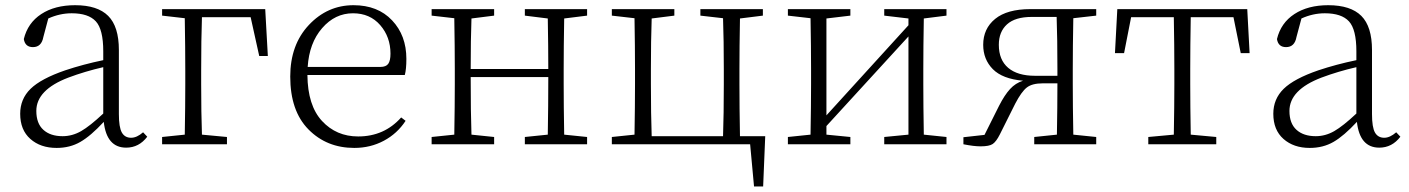

<svg xmlns="http://www.w3.org/2000/svg" viewBox="-20 -541 5285 720"><path d="M367.2 -115.2V-289.1Q298.8 -273.4 236.3 -250Q116.2 -204.1 116.2 -125Q116.2 -78.1 142.6 -54.2Q168.9 -30.3 214.8 -30.3Q251 -30.3 284.2 -49.3Q317.4 -68.4 367.2 -115.2ZM516.6 -44.9 532.2 -28.3Q501 12.7 453.1 12.7Q379.9 12.7 369.1 -84Q320.3 -31.2 281.2 -8.8Q242.2 13.7 192.4 13.7Q131.8 13.7 93.8 -20Q55.7 -53.7 55.7 -114.3Q55.7 -169.9 94.7 -208Q133.8 -246.1 224.6 -277.3Q292 -299.8 367.2 -315.4V-348.6Q367.2 -430.7 339.4 -460.9Q311.5 -491.2 249 -491.2Q204.1 -491.2 161.1 -471.7L142.6 -402.3Q135.7 -364.3 103.5 -364.3Q74.2 -364.3 69.3 -394.5Q84 -455.1 134.8 -488.3Q185.5 -521.5 261.7 -521.5Q345.7 -521.5 385.7 -481.4Q425.8 -441.4 425.8 -353.5V-113.3Q425.8 -63.5 437 -43.9Q448.2 -24.4 471.7 -24.4Q493.2 -24.4 516.6 -44.9Z M919.9 -476.6H737.3Q734.4 -394.5 734.4 -275.4V-225.6Q734.4 -118.2 737.3 -36.1L831.1 -27.3V0H587.9V-27.3L672.9 -36.1Q674.8 -145.5 674.8 -225.6V-275.4Q674.8 -361.3 672.9 -472.7L587.9 -482.4V-506.8H974.6L984.4 -331.1H952.1Z M1133.8 -290H1406.2Q1427.7 -290 1436 -301.8Q1444.3 -313.5 1444.3 -339.8Q1444.3 -402.3 1405.8 -446.8Q1367.2 -491.2 1303.7 -491.2Q1236.3 -491.2 1188 -435.5Q1139.6 -379.9 1133.8 -290ZM1498 -259.8H1132.8Q1133.8 -145.5 1187.5 -87.4Q1241.2 -29.3 1323.2 -29.3Q1420.9 -29.3 1484.4 -100.6L1501 -87.9Q1469.7 -40 1419.4 -13.2Q1369.1 13.7 1308.6 13.7Q1205.1 13.7 1136.7 -55.7Q1068.4 -125 1068.4 -253.9Q1068.4 -373 1138.2 -447.3Q1208 -521.5 1305.7 -521.5Q1396.5 -521.5 1450.2 -464.8Q1503.9 -408.2 1503.9 -320.3Q1503.9 -281.2 1498 -259.8Z M2181.6 -482.4 2095.7 -471.7Q2093.8 -362.3 2093.8 -282.2V-225.6Q2093.8 -145.5 2095.7 -36.1L2181.6 -27.3V0H1948.2V-27.3L2034.2 -36.1Q2036.1 -145.5 2036.1 -252H1745.1Q1745.1 -118.2 1748 -36.1L1833 -27.3V0H1598.6V-27.3L1683.6 -36.1Q1685.5 -145.5 1685.5 -225.6V-282.2Q1685.5 -363.3 1683.6 -472.7L1598.6 -482.4V-506.8H1833V-482.4L1748 -471.7Q1745.1 -392.6 1745.1 -282.2H2036.1Q2036.1 -366.2 2034.2 -471.7L1948.2 -482.4V-506.8H2181.6Z M2754.9 -30.3H2849.6L2841.8 158.2H2807.6L2793 0H2274.4V-27.3L2359.4 -36.1Q2361.3 -145.5 2361.3 -225.6V-282.2Q2361.3 -363.3 2359.4 -472.7L2274.4 -482.4V-506.8H2508.8V-482.4L2423.8 -471.7Q2420.9 -390.6 2420.9 -282.2V-225.6Q2420.9 -112.3 2423.8 -30.3H2691.4Q2694.3 -112.3 2694.3 -225.6V-282.2Q2694.3 -390.6 2691.4 -472.7L2606.4 -482.4V-506.8H2840.8V-482.4L2754.9 -471.7Q2752.9 -362.3 2752.9 -282.2V-225.6Q2752.9 -139.6 2754.9 -30.3Z M3529.3 -482.4 3444.3 -471.7Q3442.4 -364.3 3442.4 -282.2V-225.6Q3442.4 -145.5 3444.3 -36.1L3529.3 -27.3V0H3295.9V-27.3L3386.7 -36.1V-404.3L3079.1 -68.4V-36.1L3168.9 -27.3V0H2934.6V-27.3L3019.5 -36.1Q3021.5 -145.5 3021.5 -225.6V-282.2Q3021.5 -363.3 3019.5 -472.7L2934.6 -482.4V-506.8H3168.9V-482.4L3079.1 -471.7V-108.4L3386.7 -446.3V-471.7L3295.9 -482.4V-506.8H3529.3Z M3861.3 -256.8H3945.3V-282.2Q3945.3 -395.5 3942.4 -477.5H3848.6Q3787.1 -477.5 3756.3 -449.7Q3725.6 -421.9 3725.6 -373Q3725.6 -316.4 3760.7 -286.6Q3795.9 -256.8 3861.3 -256.8ZM4090.8 -482.4 4004.9 -472.7Q4002.9 -363.3 4002.9 -282.2V-225.6Q4002.9 -145.5 4004.9 -36.1L4090.8 -27.3V0H3858.4V-27.3L3943.4 -36.1Q3945.3 -141.6 3945.3 -228.5H3890.6Q3850.6 -228.5 3830.6 -212.9Q3810.5 -197.3 3787.1 -152.3L3729.5 -37.1Q3715.8 -9.8 3702.6 -1Q3689.5 7.8 3657.2 7.8Q3631.8 7.8 3592.8 0V-26.4L3671.9 -35.2L3726.6 -144.5Q3747.1 -184.6 3767.6 -207Q3788.1 -229.5 3816.4 -238.3Q3739.3 -245.1 3703.1 -281.7Q3667 -318.4 3667 -373Q3667 -433.6 3711.9 -470.2Q3756.8 -506.8 3843.8 -506.8H4090.8Z M4605.5 -476.6H4445.3Q4443.4 -367.2 4443.4 -282.2V-225.6Q4443.4 -145.5 4445.3 -36.1L4541 -27.3V0H4286.1V-27.3L4381.8 -36.1Q4383.8 -145.5 4383.8 -225.6V-282.2Q4383.8 -367.2 4381.8 -476.6H4221.7L4195.3 -341.8H4161.1L4169.9 -506.8H4657.2L4666 -341.8H4632.8Z M5066.4 -115.2V-289.1Q4998 -273.4 4935.5 -250Q4815.4 -204.1 4815.4 -125Q4815.4 -78.1 4841.8 -54.2Q4868.2 -30.3 4914.1 -30.3Q4950.2 -30.3 4983.4 -49.3Q5016.6 -68.4 5066.4 -115.2ZM5215.8 -44.9 5231.4 -28.3Q5200.2 12.7 5152.3 12.7Q5079.1 12.7 5068.4 -84Q5019.5 -31.2 4980.5 -8.8Q4941.4 13.7 4891.6 13.7Q4831.1 13.7 4793 -20Q4754.9 -53.7 4754.9 -114.3Q4754.9 -169.9 4793.9 -208Q4833 -246.1 4923.8 -277.3Q4991.2 -299.8 5066.4 -315.4V-348.6Q5066.4 -430.7 5038.6 -460.9Q5010.7 -491.2 4948.2 -491.2Q4903.3 -491.2 4860.4 -471.7L4841.8 -402.3Q4835 -364.3 4802.7 -364.3Q4773.4 -364.3 4768.6 -394.5Q4783.2 -455.1 4834 -488.3Q4884.8 -521.5 4960.9 -521.5Q5044.9 -521.5 5085 -481.4Q5125 -441.4 5125 -353.5V-113.3Q5125 -63.5 5136.2 -43.9Q5147.5 -24.4 5170.9 -24.4Q5192.4 -24.4 5215.8 -44.9Z"/></svg>

Font: GenYoMin TW TTF ExtraLight
Style: Regular
Weight: 250
Version: Version 1.300